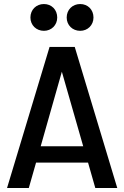

<svg xmlns="http://www.w3.org/2000/svg" viewBox="-20 -933 616 953"><path d="M15 0H123L159 -126H417L453 0H562L351 -700H226ZM131 -846C131 -808 160 -780 198 -780C235 -780 264 -808 264 -846C264 -885 236 -913 198 -913C160 -913 131 -885 131 -846ZM182 -207 287 -577 393 -207ZM311 -846C311 -808 340 -780 378 -780C415 -780 444 -808 444 -846C444 -885 416 -913 378 -913C340 -913 311 -885 311 -846Z"/></svg>

Font: Vanilla Cream DemiBold
Style: Regular
Weight: 600
Designer: Jeremy Tribby, Jinavaṁso
Foundry: Tribby Type
Version: Version 1.422;Glyphs 3.1.2 (3151)